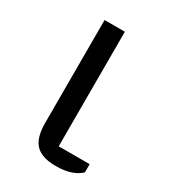

<svg xmlns="http://www.w3.org/2000/svg" viewBox="-138 -588 597 672"><g transform="rotate(30 160.5 -252.0)"><path d="M168 -516V-53H293V-20Q278 -5 253 3.5Q228 12 193 12Q137 12 111.5 -14Q86 -40 86 -100V-516Z"/></g></svg>

Font: IBM Plex Serif
Style: Regular
Weight: 400
Designer: Mike Abbink, Paul van der Laan, Pieter van Rosmalen
Foundry: Bold Monday
Version: Version 3.001